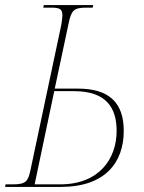

<svg xmlns="http://www.w3.org/2000/svg" viewBox="-42 -734 566 754"><path d="M-22 0H197C371 0 444 -96 444 -220C444 -330 387 -386 265 -386H173L227 -640C238 -693 247 -704 297 -704H322L324 -714H130L128 -704H157C190 -704 203 -700 203 -675C203 -660 199 -636 195 -619L77 -63C68 -22 59 -10 9 -10H-20ZM194 -10H94L171 -376H249C376 -376 416 -310 416 -220C416 -112 349 -10 194 -10Z"/></svg>

Font: Noto Serif Display Condensed Thin
Style: Italic
Weight: 100
Width: 3
Italic angle: -12°
Designer: Monotype Design Team
Foundry: Monotype Imaging Inc.
Version: Version 2.009